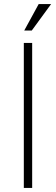

<svg xmlns="http://www.w3.org/2000/svg" viewBox="-20 -923 275 943"><path d="M97 0V-712H138V0ZM136 -773H99L170 -903H231Z"/></svg>

Font: MuliDisplayVN ExtraLight
Style: Regular
Weight: 200
Designer: Vernon Adams
Foundry: Vernon Adams
Version: Version 2.100